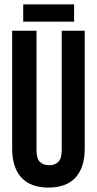

<svg xmlns="http://www.w3.org/2000/svg" viewBox="-20 -839 438 868"><path d="M145 -700V-160Q145 -122 160.5 -107Q176 -92 202 -92Q228 -92 243.5 -107Q259 -122 259 -160V-700H363V-167Q363 -82 321.5 -36.5Q280 9 199 9Q118 9 76.5 -36.5Q35 -82 35 -167V-700ZM315 -819V-741H85V-819Z"/></svg>

Font: BebasNeueW03-Regular
Style: Regular
Weight: 400
Designer: Ryoichi Tsunekawa
Foundry: Ryoichi Tsunekawa
Version: Version 1.30